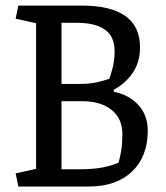

<svg xmlns="http://www.w3.org/2000/svg" viewBox="-20 -681 606 701"><path d="M111.8 -596.2 37.1 -612.8 46.9 -660.6H279.8Q383.3 -660.6 437.3 -622.8Q491.2 -585 491.2 -508.3Q491.2 -452.6 463.4 -413.3Q435.5 -374 395 -353.5L396 -345.7Q450.2 -335.4 484.9 -298.1Q519.5 -260.7 519.5 -204.1Q519.5 -109.9 462.2 -54.9Q404.8 0 304.7 0H46.9L37.1 -47.9L111.8 -64.5ZM204.6 -311.5V-63H271.5Q316.4 -63 350.1 -68.8Q383.8 -74.7 412.6 -86.9Q418.9 -106.9 422.9 -133.3Q426.8 -159.7 426.8 -191.4Q426.8 -248.5 387.2 -280Q347.7 -311.5 279.8 -311.5ZM204.6 -597.7V-374.5H268.6Q306.6 -374.5 333.7 -380.6Q360.8 -386.7 379.4 -393.6Q386.2 -412.1 392.3 -437.5Q398.4 -462.9 398.4 -494.6Q398.4 -547.4 363.5 -572.5Q328.6 -597.7 260.7 -597.7Z"/></svg>

Font: Noticia Text
Style: Regular
Weight: 400
Designer: JM Sole
Foundry: JM Sole
Version: Version 1.003